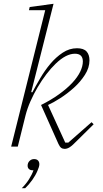

<svg xmlns="http://www.w3.org/2000/svg" viewBox="-20 -775 543 1015"><path d="M322 12Q311 12 303.5 6.5Q296 1 289 -14L197 -220Q251 -247 292.5 -277Q334 -307 362 -337Q390 -367 404 -396Q418 -425 418 -450Q418 -491 376 -491Q329 -491 274 -438Q250 -415 225.5 -383Q201 -351 179.5 -314.5Q158 -278 141 -239.5Q124 -201 115 -165L74 0H39L219 -721H133L137 -738L263 -755L145 -288L151 -287Q169 -321 193 -362Q217 -403 246.5 -438Q276 -473 311.5 -496.5Q347 -520 387 -520Q422 -520 437.5 -503Q453 -486 453 -456Q453 -417 429 -379.5Q405 -342 370.5 -311Q336 -280 298.5 -256Q261 -232 234 -220L325 -21H341L464 -129L475 -118L391 -35Q363 -6 349 3Q335 12 322 12ZM95 220Q118 197 133.5 172.5Q149 148 157 125H151Q140 125 133 118.5Q126 112 126 101Q126 86 136 76Q146 66 160 66Q174 66 181 73.5Q188 81 188 93Q188 106 178 128Q168 152 150.5 176.5Q133 201 113 220H95Z"/></svg>

Font: IBM Plex Serif ExtLt
Style: Italic
Weight: 200
Italic angle: -14°
Designer: Mike Abbink, Paul van der Laan, Pieter van Rosmalen
Foundry: Bold Monday
Version: Version 3.001